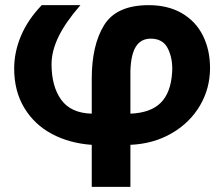

<svg xmlns="http://www.w3.org/2000/svg" viewBox="-20 -557 866 745"><path d="M648 -277Q651 -328 632 -367.5Q613 -407 565 -407Q527 -407 507.5 -376.5Q488 -346 486 -282V-116Q564 -119 603.5 -158Q643 -197 648 -277ZM35 -291Q35 -355 61.5 -418Q88 -481 142 -537H292Q233 -469 206.5 -413.5Q180 -358 180 -308Q180 -222 217.5 -170Q255 -118 336 -116V-251Q336 -382 384 -459.5Q432 -537 557 -537Q632 -537 686 -505.5Q740 -474 767.5 -418.5Q795 -363 795 -293Q795 -214 756 -147.5Q717 -81 646.5 -40Q576 1 486 5V168H336V5Q250 -1 182 -37Q114 -73 74.5 -138Q35 -203 35 -291Z"/></svg>

Font: Geom
Style: Bold
Weight: 700
Version: Version 1.102